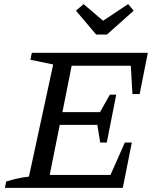

<svg xmlns="http://www.w3.org/2000/svg" viewBox="-20 -915 755 935"><path d="M4 0 10 -31Q39 -40 66.5 -46Q94 -52 121 -55L239 -601L128 -624L135 -658H700L660 -457H625L617 -595H329L284 -369H467L515 -454H546L500 -221H468L454 -307H271L222 -63H518L588 -221H622L578 0ZM448 -747 350 -863 387 -895 482 -814 604 -895 631 -863 501 -747Z"/></svg>

Font: Piazzolla Thin Medium
Style: Italic
Weight: 500
Italic angle: -11.3°
Version: Version 2.005